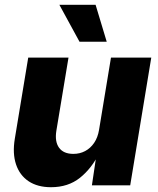

<svg xmlns="http://www.w3.org/2000/svg" viewBox="-20 -782 668 810"><path d="M195.3 7.8Q138.7 7.8 100.8 -17.3Q63 -42.5 47.6 -88.6Q32.2 -134.8 42.5 -196.8L99.1 -539.1H269L217.8 -230.5Q210.4 -184.6 229.2 -158.7Q248 -132.8 289.6 -132.8Q316.9 -132.8 339.4 -144.8Q361.8 -156.7 377.2 -179.4Q392.6 -202.1 397.9 -234.4L448.2 -539.1H618.2L529.3 0H367.7L388.2 -137.7H399.4Q367.2 -71.8 317.4 -32Q267.6 7.8 195.3 7.8ZM315.4 -606 230.5 -761.7H383.3L430.2 -606Z"/></svg>

Font: Inter 18pt ExtraBold
Style: Italic
Weight: 800
Italic angle: -9.3988°
Designer: Rasmus Andersson
Foundry: rsms
Version: Version 4.001;git-66647c0bb